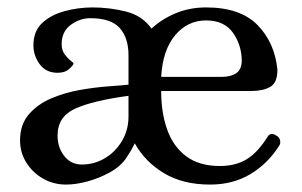

<svg xmlns="http://www.w3.org/2000/svg" viewBox="-20 -485 813 517"><path d="M158 12Q124 12 96 -4Q68 -20 51 -47Q34 -74 34 -107Q34 -150 58 -177.5Q82 -205 119 -220.5Q156 -236 196.5 -243Q237 -250 272 -252.5Q307 -255 326 -257V-336Q326 -383 302.5 -409.5Q279 -436 223 -436Q195 -436 170.5 -418Q146 -400 146 -366Q146 -350 154 -339Q162 -328 170 -322Q178 -316 178 -314Q178 -310 166.5 -299.5Q155 -289 135 -289Q104 -289 87 -312Q70 -335 70 -363Q70 -401 93.5 -423Q117 -445 154 -455Q191 -465 229 -465Q275 -465 319 -454Q363 -443 388 -408Q416 -434 453.5 -449.5Q491 -465 535 -465Q627 -465 673.5 -417.5Q720 -370 727 -297Q727 -262 707.5 -251Q688 -240 657 -240H414Q414 -182 430 -136.5Q446 -91 481 -64.5Q516 -38 572 -38Q614 -38 644 -56Q674 -74 702 -119Q710 -129 724 -120Q732 -116 734 -107.5Q736 -99 732 -93Q701 -44 654 -16Q607 12 546 12Q472 12 421 -19Q370 -50 343 -99Q338 -89 332.5 -79.5Q327 -70 321 -61Q305 -37 276 -21Q247 -5 215.5 3.5Q184 12 158 12ZM414 -278H577Q601 -278 615.5 -287.5Q630 -297 631 -320Q631 -363 607.5 -396.5Q584 -430 535 -430Q485 -430 451.5 -390Q418 -350 414 -278ZM200 -42Q234 -42 262.5 -59Q291 -76 308.5 -105.5Q326 -135 326 -171V-227Q230 -214 182.5 -192.5Q135 -171 135 -120Q135 -88 153 -65Q171 -42 200 -42Z"/></svg>

Font: Alice
Style: Regular
Weight: 400
Designer: Ksenia Yerulevich
Foundry: Cyreal (http://www.cyreal.org/)
Version: Version 2.003; ttfautohint (v1.8.3)